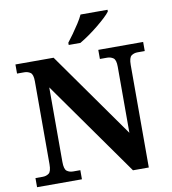

<svg xmlns="http://www.w3.org/2000/svg" viewBox="-98 -1016 984 1100"><g transform="rotate(-10 394.0 -465.5)"><path d="M28 0V-53H70Q91 -53 106 -64Q121 -75 121 -118V-600Q121 -640 105.5 -650.5Q90 -661 70 -661H28V-714H250L603 -215V-600Q603 -640 587.5 -650.5Q572 -661 552 -661H510V-714H771V-661H729Q708 -661 693 -650Q678 -639 678 -596V0H586L196 -551V-118Q196 -75 211 -64Q226 -53 247 -53H289V0ZM348 -784Q363 -803 381.5 -829Q400 -855 417.5 -882Q435 -909 445 -931H602V-921Q593 -908 571.5 -888Q550 -868 523 -846Q496 -824 468 -804.5Q440 -785 416 -771H348Z"/></g></svg>

Font: Noto Serif Vithkuqi
Style: Bold
Weight: 700
Version: Version 1.005